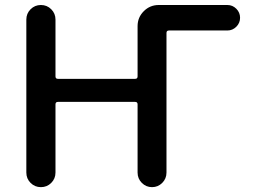

<svg xmlns="http://www.w3.org/2000/svg" viewBox="-20 -774 1040 772"><path d="M659.2 -651.4Q649.4 -651.4 649.4 -641.6V-80.1Q649.4 -55.7 632.3 -38.6Q615.2 -21.5 591.3 -21.5Q567.4 -21.5 550.3 -38.6Q533.2 -55.7 533.2 -80.1V-354.5Q533.2 -364.3 523.4 -364.3H212.9Q203.1 -364.3 203.1 -354.5V-80.1Q203.1 -55.7 186 -38.6Q168.9 -21.5 144.5 -21.5Q120.1 -21.5 103 -38.6Q85.9 -55.7 85.9 -80.1V-695.3Q85.9 -719.7 103 -736.8Q120.1 -753.9 144.5 -753.9Q168.9 -753.9 186 -736.8Q203.1 -719.7 203.1 -695.3V-466.8Q203.1 -457 212.9 -457H523.4Q533.2 -457 533.2 -466.8V-668.9Q533.2 -704.1 558.1 -729Q583 -753.9 618.2 -753.9H894.5Q915 -753.9 930.2 -738.8Q945.3 -723.6 945.3 -702.6Q945.3 -681.6 930.2 -666.5Q915 -651.4 894.5 -651.4Z"/></svg>

Font: Gen Jyuu GothicX Medium
Style: Regular
Weight: 500
Designer: Ryoko NISHIZUKA (kana &amp; ideographs); Paul D. Hunt (Latin, Greek &amp; Cyrillic); Wenlong ZHANG (bopomofo); Sandoll C
Version: Version 1.058.20140828